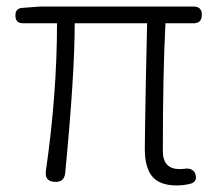

<svg xmlns="http://www.w3.org/2000/svg" viewBox="-20 -553 664 586"><path d="M519 13Q468 13 445 -14Q422 -41 422 -98Q422 -136 425 -300Q428 -427 429 -482H208Q208 -325 179 -25Q176 4 147 2Q116 1 120 -31Q154 -267 154 -482H50Q27 -482 27 -506Q27 -528 49 -529L102 -533H349H571Q596 -533 596 -508Q596 -482 571 -482H485Q477 -329 477 -92Q477 -37 528 -37Q538 -37 544 -38Q556 -40 565.5 -35Q575 -30 577 -19Q582 2 562 7.5Q542 13 519 13Z"/></svg>

Font: GenSenRounded TW L
Style: Regular
Weight: 300
Version: Version 1.501;PS 1;hotconv 16.6.51;makeotf.lib2.5.65220